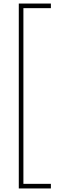

<svg xmlns="http://www.w3.org/2000/svg" viewBox="-20 -885 348 1083"><path d="M86 178H267V152H112V-839H267V-865H86Z"/></svg>

Font: Noto Sans Malayalam UI Condensed Thin
Style: Regular
Weight: 100
Width: 3
Designer: Jelle Bosma - Monotype Design Team
Foundry: Monotype Imaging Inc.
Version: Version 2.104